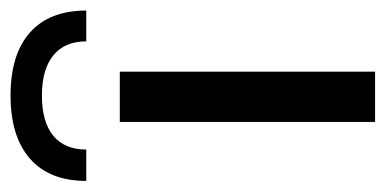

<svg xmlns="http://www.w3.org/2000/svg" viewBox="-240 -514 714 355"><g transform="rotate(-90 116.5 -337.0)"><path d="M161 -472V0H68V-472ZM117 -616Q68 -616 42.5 -595Q17 -574 17 -534H-41Q-41 -602 0 -638Q41 -674 117 -674Q193 -674 233.5 -638Q274 -602 274 -534H217Q217 -574 191 -595Q165 -616 117 -616Z"/></g></svg>

Font: Madhuban
Style: Regular
Weight: 400
Designer: jaikishan Patel
Foundry: MagicType
Version: Version 1.000